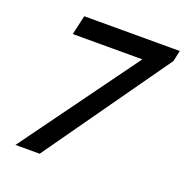

<svg xmlns="http://www.w3.org/2000/svg" viewBox="-124 -804 885 917"><g transform="rotate(20 318.0 -345.0)"><path d="M51.8 0 481.4 -591.3H127.9L150.4 -689.9H635.7L624 -634.8L174.8 0Z"/></g></svg>

Font: Acari Sans SemiBold
Style: Italic
Weight: 600
Italic angle: -13°
Designer: Alfredo Marco Pradil and Stefan Peev
Foundry: Hanken Design Co.
Version: Version 1.045;January 11, 2019;FontCreator 11.5.0.2425 64-bi